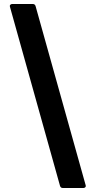

<svg xmlns="http://www.w3.org/2000/svg" viewBox="-20 -825 478 960"><path d="M294 115Q283 115 280 104L30 -790Q29 -792 29 -795Q29 -799 32.5 -802Q36 -805 41 -805H144Q155 -805 158 -794L408 100Q409 102 409 105Q409 109 405.5 112Q402 115 397 115Z"/></svg>

Font: LINE Seed Sans KR Bold
Style: Regular
Weight: 700
Designer: LINE BX Design & Sandoll Inc & Dalton Maag Ltd
Foundry: Sandoll Inc.
Version: Version 1.000